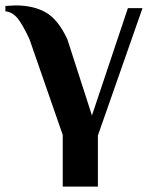

<svg xmlns="http://www.w3.org/2000/svg" viewBox="-32 -500 552 710"><path d="M330 1V190H200V-1L77 -355Q51 -411 32 -433.5Q13 -456 -12 -458V-478L25 -480Q92 -480 137.5 -454Q183 -428 217 -355L308 -73L441 -470H495Z"/></svg>

Font: Philosopher
Style: Bold
Weight: 700
Designer: Jovanny Lemonad
Foundry: Jovanny Lemonad
Version: Version 2.000